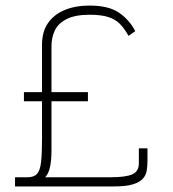

<svg xmlns="http://www.w3.org/2000/svg" viewBox="-20 -670 623 690"><path d="M296 -339V-306H66V-339ZM131 -509Q131 -556 152.5 -587Q174 -618 212.5 -634Q251 -650 302 -650Q370 -650 407.5 -624.5Q445 -599 466 -558L442 -541Q427 -568 410.5 -584.5Q394 -601 368.5 -609Q343 -617 302 -617Q250 -617 219.5 -601.5Q189 -586 177 -560.5Q165 -535 165 -504V-156V-126Q165 -113 163.5 -94.5Q162 -76 157 -59.5Q152 -43 142 -33H135H378Q432 -33 455.5 -43.5Q479 -54 479 -83V-137H510V-93Q510 -75 507.5 -58Q505 -41 493.5 -28Q482 -15 457.5 -7.5Q433 0 389 0H34V-33H79Q102 -33 113 -45Q124 -57 127.5 -87Q131 -117 131 -171Z"/></svg>

Font: Josefin Sans Thin ExtraLight
Style: Regular
Weight: 250
Version: Version 2.001